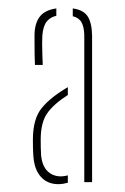

<svg xmlns="http://www.w3.org/2000/svg" viewBox="-20 -824 304 467"><path d="M185 -381V-739Q184.5 -758.5 178.2 -769.8Q172 -781 157 -784.5V-803.5Q183 -800 193.2 -784.2Q203.5 -768.5 204 -737V-381ZM61 -446Q60.5 -458 60.2 -464.8Q60 -471.5 60 -484Q60 -535 81.5 -561.2Q103 -587.5 145 -612V-593Q110 -570.5 94.5 -548Q79 -525.5 79 -484Q79 -475 79.2 -464.8Q79.5 -454.5 80 -446Q83 -415.5 101.2 -403Q119.5 -390.5 145 -397.5V-379.5Q121.5 -373 103 -378.8Q84.5 -384.5 73.5 -401.8Q62.5 -419 61 -446ZM65 -666Q64.5 -675.5 64.2 -692.2Q64 -709 64 -723Q64 -737 64 -738Q64 -766 76.2 -782.8Q88.5 -799.5 117 -803.5V-785.5Q102.5 -782.5 93.8 -771.8Q85 -761 83 -738Q82.5 -731.5 82.5 -718.8Q82.5 -706 83 -691.5Q83.5 -677 84 -666Z"/></svg>

Font: Big Shoulders Stencil Thin
Style: Regular
Weight: 100
Designer: Patric King
Foundry: XO Type Co
Version: Version 2.001